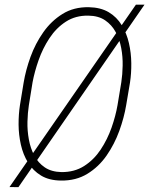

<svg xmlns="http://www.w3.org/2000/svg" viewBox="-20 -751 629 809"><path d="M588.9 -731.4 57.6 37.6 20 37.1 552.7 -731.4ZM527.8 -403.3 511.7 -308.1Q502.9 -255.4 482.7 -199.5Q462.4 -143.6 429.2 -95.7Q396 -47.9 348.1 -18.6Q300.3 10.7 236.8 9.8Q187 9.3 153.1 -11.2Q119.1 -31.7 98.1 -65.9Q77.1 -100.1 67.9 -141.6Q58.6 -183.1 58.3 -226.1Q58.1 -269 64 -307.6L79.6 -402.8Q88.4 -455.6 108.6 -511.5Q128.9 -567.4 162.4 -615Q195.8 -662.6 243.2 -692.1Q290.5 -721.7 354 -720.7Q404.3 -719.7 438.2 -699.5Q472.2 -679.2 492.9 -645Q513.7 -610.8 523.2 -569.6Q532.7 -528.3 533.2 -485.1Q533.7 -441.9 527.8 -403.3ZM475.1 -307.6 491.2 -404.8Q496.1 -436.5 496.8 -474.4Q497.6 -512.2 490.7 -548.8Q483.9 -585.4 467.5 -615.7Q451.2 -646 423.1 -665.3Q395 -684.6 352.1 -685.1Q298.3 -686 257.6 -659.7Q216.8 -633.3 188.5 -590.3Q160.2 -547.4 142.8 -498Q125.5 -448.7 117.2 -404.3L101.6 -307.6Q96.7 -276.4 95.7 -238.5Q94.7 -200.7 101.6 -163.3Q108.4 -126 124.5 -95.5Q140.6 -64.9 168.5 -45.9Q196.3 -26.9 238.8 -25.9Q293.5 -25.4 334.5 -51.5Q375.5 -77.6 404.1 -120.6Q432.6 -163.6 450 -213.1Q467.3 -262.7 475.1 -307.6Z"/></svg>

Font: Roboto Condensed ExtraLight
Style: Italic
Weight: 250
Italic angle: -12°
Designer: Christian Robertson
Foundry: Google
Version: Version 3.008; 2023